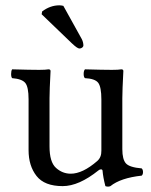

<svg xmlns="http://www.w3.org/2000/svg" viewBox="-20 -693 571 725"><path d="M219.2 -670.9 289.1 -544.9Q294.9 -532.7 294.9 -521Q294.9 -517.1 290.5 -513.4Q286.1 -509.8 279.8 -509.8Q272 -509.8 251 -529.8L137.2 -639.2L139.2 -649.9Q169.9 -672.9 204.1 -672.9Q211.4 -672.9 219.2 -670.9ZM216.8 9.8Q147.9 9.8 117.9 -28.6Q87.9 -66.9 87.9 -126V-317.9Q87.9 -364.7 75.4 -379.9Q63 -395 25.9 -397.9Q22 -401.9 22 -413.8Q22 -425.8 25.9 -431.2Q93.8 -429.2 127.9 -429.2Q152.8 -429.2 163.1 -431.2Q170.9 -431.2 170.9 -424.8Q167 -351.6 167 -321.8V-140.1Q167 -81.1 191.4 -59.1Q215.8 -37.1 247.1 -37.1Q292 -37.1 347.2 -85Q363.3 -99.1 362.8 -124V-316.9Q362.8 -364.7 350.8 -380.4Q338.9 -396 300.8 -397.9Q295.9 -401.9 295.9 -413.8Q295.9 -425.8 300.8 -431.2Q368.7 -429.2 402.8 -429.2Q427.7 -429.2 438 -431.2Q445.8 -431.2 445.8 -424.8Q441.9 -351.6 441.9 -321.8V-129.9Q441.9 -90.8 455.6 -75.9Q469.2 -61 515.1 -57.1Q520 -52.2 520 -43.2Q520 -34.2 515.1 -29.8Q435.1 -21 397 9.8Q388.2 13.7 377.9 9.8Q369.1 -24.4 367.2 -48.8Q366.2 -53.7 361.1 -53.5Q356 -53.2 352.1 -49.8Q277.8 9.8 216.8 9.8Z"/></svg>

Font: Linux Libertine
Style: Regular
Weight: 400
Designer: Philipp H. Poll
Foundry: Philipp H. Poll
Version: Version 5.3.0 ; ttfautohint (v0.9)